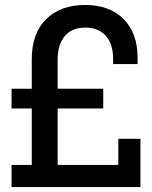

<svg xmlns="http://www.w3.org/2000/svg" viewBox="-20 -759 615 779"><path d="M26.9 0V-89.8H108.9V-318.8H26.9V-398.9H108.9V-519Q108.9 -623.5 167.2 -681.2Q225.6 -738.8 325.2 -738.8Q424.8 -738.8 481.4 -681.6Q538.1 -624.5 538.1 -525.9V-499H439V-519Q439 -581.1 408.9 -614Q378.9 -647 326.2 -647Q271.5 -647 242.7 -612.5Q213.9 -578.1 213.9 -517.1V-398.9H398.9V-318.8H213.9V-89.8H460V-195.8H549.8V0Z"/></svg>

Font: Lumene Sans Medium
Style: Regular
Weight: 500
Designer: Deni Anggara
Version: Version 1.003;Glyphs 3.1.2 (3151)